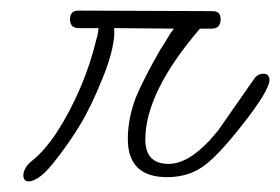

<svg xmlns="http://www.w3.org/2000/svg" viewBox="-20 -338 528 362"><path d="M34 4Q24 4 24 -8Q24 -13 27.5 -20Q31 -27 38 -33Q63 -52 87 -88.5Q111 -125 131 -171.5Q151 -218 162 -265Q164 -270 164.5 -275.5Q165 -281 166 -285H128Q112 -285 112 -302Q112 -318 128 -318L381 -317Q396 -317 396 -302Q396 -284 379 -284H357Q254 -164 254 -75Q254 -29 298 -29Q341 -29 392 -93L461 -192Q468 -199 476 -199Q488 -199 488 -187Q488 -168 438 -104Q416 -76 398.5 -57Q381 -38 368 -28Q338 -4 295 -4Q221 -4 221 -76Q221 -114 236 -154Q243 -171 254.5 -193.5Q266 -216 282 -244Q290 -256 296 -266.5Q302 -277 308 -284L195 -285Q197 -271 191.5 -246Q186 -221 174 -192Q162 -162 151 -139.5Q140 -117 130 -101Q123 -89 109.5 -69.5Q96 -50 82 -32.5Q68 -15 58 -7Q44 4 34 4Z"/></svg>

Font: Oooh Baby
Style: Regular
Weight: 400
Designer: Robert E. Leuschke
Foundry: Robert E. Leuschke
Version: Version 1.011; ttfautohint (v1.8.3)